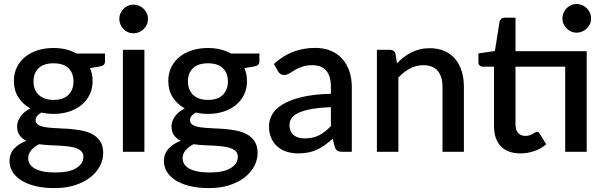

<svg xmlns="http://www.w3.org/2000/svg" viewBox="-20 -759 3024 960"><path d="M247.5 -259.5Q297.5 -259.5 322.5 -285Q347.5 -310.5 347.5 -351.5Q347.5 -393.5 322.5 -418Q297.5 -442.5 247.5 -442.5Q198 -442.5 172.8 -418Q147.5 -393.5 147.5 -351.5Q147.5 -331.5 154 -314.5Q160.5 -297.5 173 -285.2Q185.5 -273 204.2 -266.2Q223 -259.5 247.5 -259.5ZM397 25Q397 8 387.2 -2.2Q377.5 -12.5 361 -18.2Q344.5 -24 322.5 -26.8Q300.5 -29.5 275.8 -30.8Q251 -32 225.2 -33.2Q199.5 -34.5 175.5 -38Q151.5 -25.5 136.2 -8Q121 9.5 121 32.5Q121 47.5 128.8 60.5Q136.5 73.5 152.8 83Q169 92.5 194.2 98Q219.5 103.5 255 103.5Q326 103.5 361.5 81.5Q397 59.5 397 25ZM505 -491.5V-451.5Q505 -431.5 481 -427L430 -418.5Q443 -389.5 443 -354Q443 -316.5 428.2 -286Q413.5 -255.5 387.5 -234Q361.5 -212.5 325.5 -201Q289.5 -189.5 247.5 -189.5Q231.5 -189.5 216.2 -191.2Q201 -193 186.5 -196Q172 -187.5 165 -178Q158 -168.5 158 -158.5Q158 -142 172.5 -134Q187 -126 210.8 -122.5Q234.5 -119 265 -118Q295.5 -117 327 -114.5Q358.5 -112 389 -106.2Q419.5 -100.5 443.2 -87.2Q467 -74 481.5 -51.5Q496 -29 496 7Q496 40 479.5 71.5Q463 103 431.8 127.5Q400.5 152 355.5 166.8Q310.5 181.5 253 181.5Q196 181.5 153.8 170.5Q111.5 159.5 83.2 140.8Q55 122 41.2 97.5Q27.5 73 27.5 46.5Q27.5 10.5 50.2 -15Q73 -40.5 112 -55Q91 -65 78.2 -82.5Q65.5 -100 65.5 -128.5Q65.5 -151 82 -175.5Q98.5 -200 131.5 -217Q93.5 -238 71.5 -272.8Q49.5 -307.5 49.5 -354Q49.5 -392 64.2 -422.5Q79 -453 105.5 -474.5Q132 -496 168.2 -507.5Q204.5 -519 247.5 -519Q313.5 -519 362.5 -491.5Z M702 -510V0H594.5V-510ZM720 -664Q720 -649.5 714.2 -636.5Q708.5 -623.5 698.5 -613.8Q688.5 -604 675.2 -598.2Q662 -592.5 647 -592.5Q632.5 -592.5 619.8 -598.2Q607 -604 597.5 -613.8Q588 -623.5 582.2 -636.5Q576.5 -649.5 576.5 -664Q576.5 -679 582.2 -692Q588 -705 597.5 -714.8Q607 -724.5 619.8 -730.2Q632.5 -736 647 -736Q662 -736 675.2 -730.2Q688.5 -724.5 698.5 -714.8Q708.5 -705 714.2 -692Q720 -679 720 -664Z M1019.5 -259.5Q1069.5 -259.5 1094.5 -285Q1119.5 -310.5 1119.5 -351.5Q1119.5 -393.5 1094.5 -418Q1069.5 -442.5 1019.5 -442.5Q970 -442.5 944.8 -418Q919.5 -393.5 919.5 -351.5Q919.5 -331.5 926 -314.5Q932.5 -297.5 945 -285.2Q957.5 -273 976.2 -266.2Q995 -259.5 1019.5 -259.5ZM1169 25Q1169 8 1159.2 -2.2Q1149.5 -12.5 1133 -18.2Q1116.5 -24 1094.5 -26.8Q1072.5 -29.5 1047.8 -30.8Q1023 -32 997.2 -33.2Q971.5 -34.5 947.5 -38Q923.5 -25.5 908.2 -8Q893 9.5 893 32.5Q893 47.5 900.8 60.5Q908.5 73.5 924.8 83Q941 92.5 966.2 98Q991.5 103.5 1027 103.5Q1098 103.5 1133.5 81.5Q1169 59.5 1169 25ZM1277 -491.5V-451.5Q1277 -431.5 1253 -427L1202 -418.5Q1215 -389.5 1215 -354Q1215 -316.5 1200.2 -286Q1185.5 -255.5 1159.5 -234Q1133.5 -212.5 1097.5 -201Q1061.5 -189.5 1019.5 -189.5Q1003.5 -189.5 988.2 -191.2Q973 -193 958.5 -196Q944 -187.5 937 -178Q930 -168.5 930 -158.5Q930 -142 944.5 -134Q959 -126 982.8 -122.5Q1006.5 -119 1037 -118Q1067.5 -117 1099 -114.5Q1130.5 -112 1161 -106.2Q1191.5 -100.5 1215.2 -87.2Q1239 -74 1253.5 -51.5Q1268 -29 1268 7Q1268 40 1251.5 71.5Q1235 103 1203.8 127.5Q1172.5 152 1127.5 166.8Q1082.5 181.5 1025 181.5Q968 181.5 925.8 170.5Q883.5 159.5 855.2 140.8Q827 122 813.2 97.5Q799.5 73 799.5 46.5Q799.5 10.5 822.2 -15Q845 -40.5 884 -55Q863 -65 850.2 -82.5Q837.5 -100 837.5 -128.5Q837.5 -151 854 -175.5Q870.5 -200 903.5 -217Q865.5 -238 843.5 -272.8Q821.5 -307.5 821.5 -354Q821.5 -392 836.2 -422.5Q851 -453 877.5 -474.5Q904 -496 940.2 -507.5Q976.5 -519 1019.5 -519Q1085.5 -519 1134.5 -491.5Z M1634.5 -223Q1577 -221 1537.5 -213.8Q1498 -206.5 1473.5 -195.2Q1449 -184 1438.2 -168.5Q1427.5 -153 1427.5 -134.5Q1427.5 -116.5 1433.2 -103.8Q1439 -91 1449.2 -82.8Q1459.5 -74.5 1473.2 -70.8Q1487 -67 1503.5 -67Q1545.5 -67 1575.8 -82.8Q1606 -98.5 1634.5 -128.5ZM1349.5 -439Q1436 -519.5 1555.5 -519.5Q1599.5 -519.5 1633.8 -505.2Q1668 -491 1691.2 -465Q1714.5 -439 1726.8 -403.2Q1739 -367.5 1739 -324V0H1691Q1675.5 0 1667.5 -4.8Q1659.5 -9.5 1654 -24L1643.5 -65.5Q1624 -48 1605 -34.2Q1586 -20.5 1565.8 -11Q1545.5 -1.5 1522.2 3.2Q1499 8 1471 8Q1440 8 1413.2 -0.5Q1386.5 -9 1367 -26.2Q1347.5 -43.5 1336.2 -69Q1325 -94.5 1325 -129Q1325 -158.5 1340.8 -186.5Q1356.5 -214.5 1392.8 -236.8Q1429 -259 1488.2 -273.5Q1547.5 -288 1634.5 -290V-324Q1634.5 -379 1611 -406Q1587.5 -433 1542 -433Q1511 -433 1490 -425.2Q1469 -417.5 1453.5 -408.5Q1438 -399.5 1426 -391.8Q1414 -384 1400.5 -384Q1389.5 -384 1381.8 -389.8Q1374 -395.5 1369 -404Z M1965 -442.5Q1981.5 -459.5 1999.2 -473.2Q2017 -487 2037 -497Q2057 -507 2079.5 -512.5Q2102 -518 2128.5 -518Q2170.5 -518 2202.2 -504Q2234 -490 2255.8 -464.5Q2277.5 -439 2288.5 -403.2Q2299.5 -367.5 2299.5 -324.5V0H2192.5V-324.5Q2192.5 -376 2168.8 -404.5Q2145 -433 2096.5 -433Q2060.5 -433 2029.8 -416.5Q1999 -400 1972 -371.5V0H1864.5V-510H1929.5Q1951.5 -510 1957.5 -489.5Z M2913.5 0H2806V-425.5H2557.5V-136Q2557.5 -108.5 2571 -94Q2584.5 -79.5 2607 -79.5Q2619.5 -79.5 2628.5 -82.8Q2637.5 -86 2644 -89.8Q2650.5 -93.5 2655.2 -96.8Q2660 -100 2664.5 -100Q2673.5 -100 2679 -90L2711 -37.5Q2686 -15.5 2652 -3.8Q2618 8 2582 8Q2518.5 8 2484.2 -27.8Q2450 -63.5 2450 -128.5V-425.5H2394Q2385 -425.5 2378.5 -431.2Q2372 -437 2372 -448.5V-492L2454.5 -504L2478 -651.5Q2480.5 -660 2486.5 -665.2Q2492.5 -670.5 2502.5 -670.5H2557.5V-503H2913.5ZM2935.5 -666.5Q2935.5 -652 2929.8 -639.2Q2924 -626.5 2914 -616.8Q2904 -607 2890.8 -601.2Q2877.5 -595.5 2863 -595.5Q2848.5 -595.5 2835.8 -601.2Q2823 -607 2813.2 -616.8Q2803.5 -626.5 2797.8 -639.2Q2792 -652 2792 -666.5Q2792 -681.5 2797.8 -694.8Q2803.5 -708 2813.2 -717.8Q2823 -727.5 2835.8 -733.2Q2848.5 -739 2863 -739Q2877.5 -739 2890.8 -733.2Q2904 -727.5 2914 -717.8Q2924 -708 2929.8 -694.8Q2935.5 -681.5 2935.5 -666.5Z"/></svg>

Font: Lato SemiBold
Style: Regular
Weight: 600
Designer: Lukasz Dziedzic with Adam Twardoch and Botio Nikoltchev
Foundry: tyPoland Lukasz Dziedzic
Version: Version 2.015; 2015-08-06; http://www.latofonts.com/